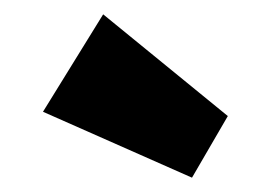

<svg xmlns="http://www.w3.org/2000/svg" viewBox="-20 -789 378 268"><path d="M248 -541 298 -627 124 -769 40 -633Z"/></svg>

Font: MV Cash ExtraBold
Style: Regular
Weight: 800
Designer: Rodrigo Fuenzalida
Foundry: fragTYPE
Version: Version 1.100;Glyphs 3.1.2 (3151)